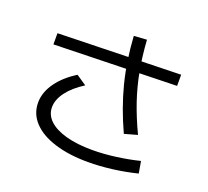

<svg xmlns="http://www.w3.org/2000/svg" viewBox="-123 -883 1110 1025"><g transform="rotate(20 432.0 -370.0)"><path d="M113.3 -217.8Q113.3 -275.4 152.3 -330.6Q191.4 -385.7 260.7 -428.7L318.4 -389.6Q256.8 -350.6 224.1 -306.6Q191.4 -262.7 191.4 -219.7Q191.4 -176.8 224.6 -145Q257.8 -113.3 320.8 -95.7Q383.8 -78.1 469.7 -78.1Q534.2 -78.1 604 -87.4Q673.8 -96.7 736.3 -112.3L748 -44.9Q681.6 -28.3 609.4 -19Q537.1 -9.8 470.7 -9.8Q363.3 -9.8 282.2 -35.2Q201.2 -60.5 157.2 -107.4Q113.3 -154.3 113.3 -217.8ZM84 -600.6 780.3 -618.2V-554.7L84 -537.1ZM471.7 -726.6 544.9 -731.4Q550.8 -638.7 565.9 -557.6Q581.1 -476.6 607.4 -398.9Q633.8 -321.3 673.8 -237.3L600.6 -216.8Q543 -341.8 511.7 -463.4Q480.5 -585 471.7 -726.6Z"/></g></svg>

Font: Pretendard GOV Variable
Style: Regular
Weight: 400
Designer: Base glyphs from Inter by Rasmus Andersson; Hangul glyphs from Noto Sans CJK(Source Han Sans) by Jang Soo-young and Kang
Foundry: Kil Hyung-jin
Version: Version 1.307;Glyphs 3.2 (3192)